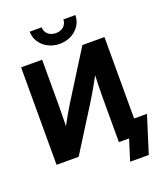

<svg xmlns="http://www.w3.org/2000/svg" viewBox="-190 -1066 1151 1347"><g transform="rotate(-20 385.5 -393.0)"><path d="M517.6 0V-328.1Q517.6 -374.6 518.8 -423.8Q520.9 -501.2 524.6 -569.5L552.7 -553.1Q511.7 -478.9 478.3 -420Q449.5 -369.4 423.3 -327.7L217.4 0H52.3V-727.5H209.4V-379.7Q209.4 -337.7 207.9 -273.8Q206.6 -204.2 203.5 -152.3L185.5 -193.4Q250.5 -313.6 283.7 -366.7L510 -727.5H674.6V0ZM194.7 -942.1H284.2Q284.2 -921 294.5 -904.5Q304.9 -888.1 323.2 -878.9Q341.6 -869.7 365.2 -869.7Q388.6 -869.7 406.9 -878.9Q425.3 -888.1 435.5 -904.5Q445.7 -921 445.7 -942.1H535.7Q535.7 -900.1 513.2 -865.1Q490.7 -830.2 451.8 -809.9Q412.9 -789.6 365.2 -789.6Q317.6 -789.6 278.7 -809.9Q239.7 -830.2 217.2 -865.1Q194.7 -900.1 194.7 -942.1ZM593.8 0H553.1V-119.1H770.5L684 156.2H544.7Z"/></g></svg>

Font: Intratopia Thin
Style: Regular
Weight: 100
Designer: Rasmus Andersson
Foundry: rsms
Version: Version 3.000;Glyphs 3.2.3 (3260)